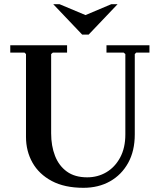

<svg xmlns="http://www.w3.org/2000/svg" viewBox="-20 -886 762 916"><path d="M488 -635V-670H693V-635H630L623 -628V-245Q623 -166 591.5 -109Q560 -52 505 -21Q450 10 378 10Q288 10 227 -22.5Q166 -55 135 -110Q104 -165 104 -233V-628L97 -635H29V-670H300V-635H232L224 -628V-250Q224 -190 242.5 -142.5Q261 -95 299 -67.5Q337 -40 396 -40Q446 -40 487 -64Q528 -88 553 -134Q578 -180 578 -245V-628L570 -635ZM511 -866H541L403 -721H372L234 -866H264L388 -814Z"/></svg>

Font: Brygada 1918 SemiBold
Style: Regular
Weight: 600
Designer: Mateusz Machalski | Borys Kosmynka | Przemek Hoffer
Foundry: NIEPODLEGLA 2018
Version: Version 3.006